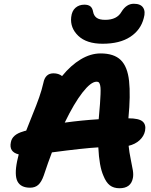

<svg xmlns="http://www.w3.org/2000/svg" viewBox="-20 -984 807 1027"><path d="M528.8 -750Q443.4 -750 398.9 -792.2Q354.5 -834.5 360.8 -892.1Q364.3 -925.3 383.5 -942.1Q402.8 -959 431.2 -959Q452.1 -959 463.4 -950Q474.6 -940.9 478 -920.9Q481.9 -899.9 496.8 -888.9Q511.7 -877.9 543 -877.9Q605.5 -877.9 629.9 -920.9Q656.2 -963.9 695.8 -963.9Q731.9 -963.9 745.6 -943.1Q759.3 -922.4 749 -887.2Q732.9 -823.7 676.8 -786.9Q620.6 -750 528.8 -750ZM619.1 22.9Q587.9 22.9 567.6 7.3Q547.4 -8.3 533.2 -43.9Q510.7 -94.2 505.9 -195.8Q427.2 -191.4 257.8 -168.9Q237.3 -115.7 213.9 -44.9Q201.7 -10.3 184.6 4.9Q167.5 20 141.1 20Q91.3 20 73.7 -13.4Q56.2 -46.9 71.8 -123Q73.2 -131.8 80.1 -158.2Q26.9 -170.9 38.1 -223.1Q45.4 -264.2 104 -280.8Q111.3 -283.7 120.1 -285.2Q130.4 -313 153.1 -368.4Q175.8 -423.8 189.7 -463.6Q203.6 -503.4 211.9 -540Q221.7 -591.8 266.1 -591.8Q293.5 -591.8 312 -577.1Q359.4 -635.3 412.1 -666.7Q464.8 -698.2 518.1 -698.2Q589.8 -698.2 626 -662.8Q662.1 -627.4 670.4 -550.8Q678.7 -474.1 667 -353V-351.1Q723.1 -351.1 742.7 -334.2Q762.2 -317.4 755.9 -284.2Q750 -255.4 726.6 -233.9Q703.1 -212.4 668 -204.1Q671.4 -169.9 679.2 -132.6Q687 -95.2 690.7 -72.5Q694.3 -49.8 690.9 -32.2Q680.7 22.9 619.1 22.9ZM496.1 -546.9Q466.3 -546.9 421.1 -489Q376 -431.2 326.2 -328.1Q418.5 -340.8 507.8 -346.2Q507.8 -352.1 508.8 -356Q512.7 -399.9 514.9 -429Q517.1 -458 517.8 -480.5Q518.6 -502.9 517.6 -514.9Q516.6 -526.9 513.7 -534.7Q510.7 -542.5 506.8 -544.7Q502.9 -546.9 496.1 -546.9Z"/></svg>

Font: Shantell Sans Bouncy
Style: Bold Italic
Weight: 700
Italic angle: -11.31°
Designer: Stephen Nixon, Anya Danilova, Shantell Martin
Foundry: Arrow Type
Version: Version 1.006;[9816181b4]